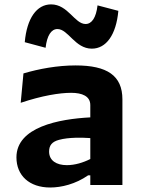

<svg xmlns="http://www.w3.org/2000/svg" viewBox="-20 -844 660 876"><path d="M538.5 0V-390.5C538.5 -499.5 468.5 -545.5 325 -545.5C242 -545.5 158 -530 87 -509L74.5 -375C171.5 -407.5 251.5 -420.5 304.5 -420.5C354.5 -420.5 392 -405.5 392 -364.5V-308.5C248.5 -301 55 -264.5 55 -126C55 -43.5 113.5 11.5 209 11.5C260 11.5 324.5 -4 382 -44H392V0ZM93 -651.5 188 -626C194.5 -682.5 214 -711.5 242 -711.5C291.5 -711.5 322 -622 399 -622C464.5 -622 510 -685 520 -794.5L425 -819.5C418.5 -763 398.5 -734.5 370.5 -734.5C320.5 -734.5 290.5 -824 213 -824C147.5 -824 102.5 -760.5 93 -651.5ZM204 -152.5C204 -181 217.5 -197.5 249.5 -206C293.5 -218 354 -216.5 392 -214V-118.5C359.5 -102 321.5 -90.5 285 -90.5C238 -90.5 204 -111 204 -152.5Z"/></svg>

Font: Monaspace Argon
Style: Bold
Weight: 700
Designer: Riley Cran & the Lettermatic Team
Foundry: Lettermatic
Version: Version 1.000 (Monaspace Argon)